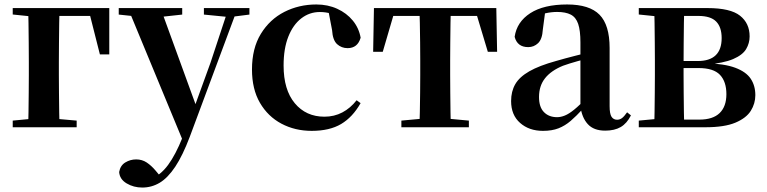

<svg xmlns="http://www.w3.org/2000/svg" viewBox="-20 -572 3446 863"><path d="M105.9 0Q107.6 -25.5 108.1 -67.4Q108.6 -109.4 109.1 -154.7Q109.6 -200 109.6 -234.8V-292.5Q109.6 -331.7 109.1 -378.5Q108.6 -425.4 108.1 -468.2Q107.6 -511 105.9 -535.7H247.6Q246.6 -511 246.1 -468.2Q245.6 -425.4 245.1 -378.5Q244.6 -331.7 244.6 -292.5V-234.8Q244.6 -200 245.1 -154.7Q245.6 -109.4 246.1 -67.4Q246.6 -25.5 247.6 0ZM176.9 -500.4V-535.7H471.2L471.2 -327.4H429L378.4 -527.4L413 -500.4ZM37.2 0V-29.9L145.7 -40.2H207.3L324.6 -29.9V0ZM37.2 -506.8V-535.7H176.9V-495.5H147Z M619.5 271Q580.5 271 549.2 252.3Q517.8 233.6 515.6 201.1Q520.8 171.7 543.3 158.1Q565.8 144.5 592.1 144.5Q618.6 144.5 639.5 158.4Q660.4 172.4 678.6 194L708.7 229.9L673.6 252.4L654.4 235.4Q702.2 214.9 735.7 169.1Q769.3 123.3 800 46.7L830.1 -25.6L839 -49.7L926.1 -289.9L1007.4 -535.7H1048.3L833 42.9Q801.1 127.2 767.7 177.4Q734.2 227.6 698 249.3Q661.7 271 619.5 271ZM806.7 72.2 555.1 -535.7H701.5L861.1 -97.3L867.1 -86.2ZM513.7 -506.5V-535.7H799V-506.5L700.7 -495.8H614.6ZM896.5 -506.5V-535.7H1101.1V-506.5L1019.4 -496.1H1001.8Z M1381.1 16.2Q1306.1 16.2 1245.2 -16Q1184.3 -48.3 1148.4 -109.8Q1112.6 -171.4 1112.6 -259.7Q1112.6 -354.7 1152.5 -419.9Q1192.4 -485 1258.1 -518.5Q1323.9 -551.9 1402 -551.9Q1453.5 -551.9 1495.8 -532.5Q1538.2 -513.2 1565.8 -479.5Q1593.4 -445.8 1601 -402.4Q1587.4 -355.6 1542.4 -355.6Q1514.9 -355.6 1495.1 -373.6Q1475.4 -391.6 1472.6 -436.8L1454.8 -530.1L1522.7 -486.3Q1493.8 -503.2 1469.1 -510.6Q1444.4 -518 1417.6 -518Q1371.2 -518 1334.2 -489.4Q1297.1 -460.7 1275.9 -407.1Q1254.7 -353.5 1254.7 -277.6Q1254.7 -168.4 1305 -108Q1355.4 -47.5 1438.2 -47.5Q1482.5 -47.5 1518.8 -66.7Q1555.2 -85.9 1582.9 -121.4L1600.8 -108.4Q1565.1 -45.4 1513.3 -14.6Q1461.5 16.2 1381.1 16.2Z M1657.2 -339.1 1660.8 -535.7H2210.8L2214.4 -339.1H2172.7L2114.1 -534.2L2180 -500.4H1691.6L1757.5 -534.2L1700.4 -339.1ZM1784.1 0V-29.9L1895.7 -40.2H1976.6L2087.5 -29.9V0ZM1865.2 0Q1866.2 -25.5 1867.1 -67.4Q1867.9 -109.4 1868.4 -154.7Q1868.9 -200 1868.9 -234.8V-301.2Q1868.9 -335.7 1868.4 -381Q1867.9 -426.4 1867.1 -468.7Q1866.2 -511 1865.2 -535.7H2006.4Q2005.4 -511 2004.9 -468.7Q2004.4 -426.4 2003.9 -381Q2003.4 -335.7 2003.4 -301.2V-234.8Q2003.4 -200 2003.9 -154.7Q2004.4 -109.4 2004.9 -67.4Q2005.4 -25.5 2006.4 0Z M2420.6 16.2Q2358.2 16.2 2317.8 -19.4Q2277.3 -54.9 2277.3 -117.6Q2277.3 -161.2 2296 -193.6Q2314.7 -226.1 2359.1 -251.5Q2403.6 -277 2479.4 -297.9Q2518.8 -309.4 2568.4 -322Q2618 -334.6 2658 -344.4V-318.9Q2618 -308.9 2578 -297.6Q2537.9 -286.4 2511.1 -276.7Q2457.3 -254.9 2430.1 -220.6Q2402.8 -186.4 2402.8 -135.9Q2402.8 -90.4 2425.1 -67.9Q2447.3 -45.3 2484 -45.3Q2500.3 -45.3 2518.7 -52.6Q2537.1 -59.9 2561.4 -79.7Q2585.8 -99.4 2619.3 -135.5L2634.8 -82.4H2599.7Q2570.6 -50.6 2545.2 -28.7Q2519.7 -6.8 2490.4 4.7Q2461 16.2 2420.6 16.2ZM2700.1 15.2Q2648.6 15.2 2621.9 -14.2Q2595.2 -43.6 2588.9 -94V-96.5V-381.4Q2588.9 -434.7 2578.8 -464.5Q2568.7 -494.3 2545.6 -506.3Q2522.5 -518.3 2484 -518.3Q2458.4 -518.3 2431.3 -512.2Q2404.2 -506.1 2367.8 -491.2L2430.1 -516.3L2419.9 -439.2Q2417.3 -395.9 2398.6 -378Q2379.8 -360.2 2354.3 -360.2Q2305.1 -360.2 2293.2 -406.5Q2302.9 -473.5 2363.4 -512.7Q2423.9 -551.9 2529.1 -551.9Q2629.4 -551.9 2674.7 -505.9Q2720.1 -459.8 2720.1 -356.2V-94.8Q2720.1 -60.3 2728.8 -47Q2737.6 -33.8 2753.7 -33.8Q2765.3 -33.8 2775.3 -40.9Q2785.3 -48.1 2798.7 -67.2L2815.9 -53.4Q2798 -17.5 2770.2 -1.1Q2742.4 15.2 2700.1 15.2Z M2851.2 0V-29.9L2961 -40.2L2987.9 -34.4H3123.4Q3184.3 -34.4 3214.6 -63.8Q3245 -93.3 3245 -148.7Q3245 -205.2 3216 -235.7Q3187 -266.1 3120.1 -266.1H2987.9V-297.7H3115.9Q3223.7 -297.7 3223.7 -401Q3223.7 -449.9 3199.1 -475.1Q3174.5 -500.4 3118.9 -500.4H2987.9L2961 -495.5L2851.2 -506.8V-535.7H3160.1Q3263 -535.7 3306.2 -501.5Q3349.4 -467.3 3349.4 -408.4Q3349.4 -377.9 3333.7 -351.4Q3318 -324.9 3275.3 -306.5Q3232.6 -288.2 3150.8 -281L3152.3 -288Q3235.9 -285.7 3284.7 -267.5Q3333.6 -249.2 3354.3 -218.1Q3375.1 -186.9 3375.1 -144.2Q3375.1 -106.6 3354.7 -73.9Q3334.2 -41.2 3285.3 -20.6Q3236.3 0 3150.3 0ZM2919.9 0Q2921.6 -25.5 2922.1 -67.4Q2922.6 -109.4 2923.1 -154.7Q2923.6 -200 2923.6 -234.8V-301.2Q2923.6 -335.7 2923.1 -381Q2922.6 -426.4 2922.1 -468.7Q2921.6 -511 2919.9 -535.7H3055.5Q3054.5 -511 3054 -468.2Q3053.5 -425.4 3053 -376.5Q3052.5 -327.7 3052.5 -284.5V-234.8Q3052.5 -200 3053 -154.7Q3053.5 -109.4 3054 -67.4Q3054.5 -25.5 3055.5 0Z"/></svg>

Font: Noto Serif KR ExtraLight
Style: Regular
Weight: 200
Designer: Ryoko NISHIZUKA 西塚涼子 (kana & ideographs); Frank Grießhammer (Latin, Greek & Cyrillic); Wenlong ZHANG 张文龙 (bopomofo); San
Foundry: Adobe
Version: Version 2.002-H1;hotconv 1.1.0;makeotfexe 2.6.0